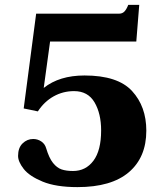

<svg xmlns="http://www.w3.org/2000/svg" viewBox="-20 -756 684 786"><path d="M54 -118Q54 -151 72.5 -169Q91 -187 116 -187Q134 -187 149 -177Q164 -167 169 -149Q181 -109 197 -89Q213 -69 232 -62.5Q251 -56 279 -56Q331 -56 362.5 -98Q394 -140 394 -222Q394 -291 367 -337Q340 -383 283 -383Q238 -383 199.5 -361.5Q161 -340 135 -300L77 -312L128 -700H467Q481 -700 489.5 -709Q498 -718 505 -736H550L538 -586H185L159 -396Q223 -447 326 -447Q462 -447 520.5 -383.5Q579 -320 579 -221Q579 -112 507.5 -51Q436 10 297 10Q209 10 154.5 -12.5Q100 -35 77 -64.5Q54 -94 54 -118Z"/></svg>

Font: Taviraj
Style: Bold
Weight: 700
Designer: Katatrad Team
Foundry: CadsonDemak
Version: Version 1.001